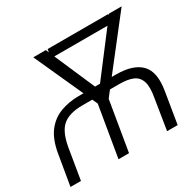

<svg xmlns="http://www.w3.org/2000/svg" viewBox="-171 -878 1057 1044"><g transform="rotate(-30 357.0 -356.0)"><path d="M50.1 0H-15.6L17 -192.8Q30.9 -273.4 66.6 -319.8Q102.3 -366.1 154.7 -385.8Q207 -405.5 270.2 -405.9H300.1L161.6 -711.6H240.4L248.6 -692.8L251.4 -711.6H633.2L632.1 -704.5L637.4 -711.6H716.3L477.6 -405.9H505.3Q613.6 -405.5 661 -355.1Q708.5 -304.7 688.9 -192.8L657.3 0H590.9L621.8 -192.8Q633.2 -256.4 621.4 -290.8Q609.7 -325.3 577.8 -338.6Q545.8 -351.9 495.7 -351.9H435.4L410.2 -319.6L410.9 -317.8L408.4 -317.1L404.5 -312.1H404.1L351.9 0H285.9L339.5 -318.9L324.2 -351.9H261Q181.8 -351.9 139.9 -318Q98 -284.1 82 -192.8ZM372.9 -405.9H404.1L596.9 -658.7H263.1Z"/></g></svg>

Font: Inter UI Extra Light
Style: Italic
Weight: 200
Italic angle: -9.39999°
Designer: Rasmus Andersson
Foundry: rsms
Version: 3.2;8d6f07862